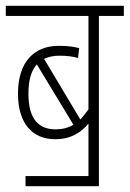

<svg xmlns="http://www.w3.org/2000/svg" viewBox="-20 -642 447 662"><path d="M68 -35V0H321V-587H407V-622H0V-587H285V-265C276 -252 266 -240 257 -230L132 -439C147 -446 164 -450 184 -450C211 -450 232 -447 249 -442L253 -476C234 -481 214 -484 183 -484C97 -484 42 -428 42 -319C42 -216 92 -162 170 -162C226 -162 260 -186 285 -216V-35ZM78 -319C78 -366 88 -399 107 -420L233 -212C215 -201 195 -196 172 -196C115 -196 78 -229 78 -319Z"/></svg>

Font: Noto Sans Devanagari UI ExtraCondensed ExtraLight
Style: Regular
Weight: 200
Width: 2
Designer: Jelle Bosma - Monotype Design Team
Foundry: Monotype Imaging Inc.
Version: Version 2.004